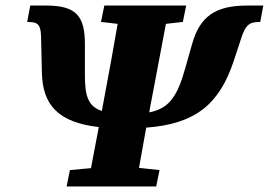

<svg xmlns="http://www.w3.org/2000/svg" viewBox="-20 -672 969 692"><path d="M220 0H543L555 -59L481 -67C489 -113 498 -161 507 -212C684 -225 771 -296 823 -454L851 -539C863 -574 875 -590 901 -592L918 -593L929 -652H871C756 -652 700 -613 672 -512L649 -431C620 -325 590 -281 518 -267C520 -282 523 -296 526 -311L578 -586L639 -593L651 -652H356L344 -593L404 -586C388 -494 374 -415 360 -342L347 -272C297 -289 286 -327 286 -401V-512C286 -612 257 -652 147 -652H89L78 -593L95 -592C121 -590 127 -574 128 -539L131 -409C134 -295 188 -231 336 -214L308 -66L232 -59Z"/></svg>

Font: Source Serif Pro Black
Style: Italic
Weight: 900
Italic angle: -12°
Designer: Frank Grießhammer
Foundry: Adobe Systems Incorporated
Version: Version 3.001;hotconv 1.0.111;makeotfexe 2.5.65597